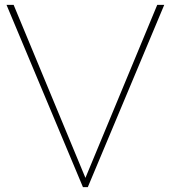

<svg xmlns="http://www.w3.org/2000/svg" viewBox="-20 -770 703 790"><path d="M6.8 -750H36.1L331.5 -38.1L627 -750H655.8L341.3 0H321.3Z"/></svg>

Font: Spartan MB Thin
Style: Regular
Weight: 100
Designer: Matt Bailey, Mirko Velimirovic
Foundry: Matt Bailey
Version: Version 1.005